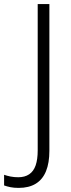

<svg xmlns="http://www.w3.org/2000/svg" viewBox="-93 -734 348 937"><path d="M-2 183Q-25 183 -42 179.5Q-59 176 -73 171V119Q-59 124 -41.5 127.5Q-24 131 -4 131Q28 131 49.5 116.5Q71 102 81 73Q91 44 91 0V-714H148V2Q148 61 131.5 101.5Q115 142 81.5 162.5Q48 183 -2 183Z"/></svg>

Font: Noto Sans Thai SemiCondensed Light
Style: Regular
Weight: 300
Width: 4
Designer: Monotype Design Team
Foundry: Monotype Imaging Inc.
Version: Version 2.001